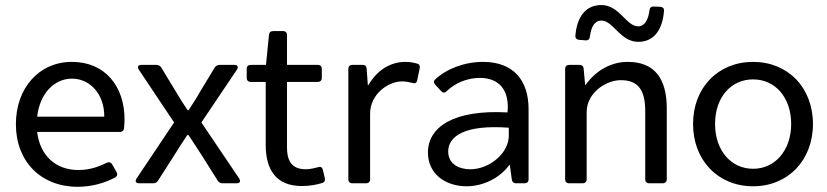

<svg xmlns="http://www.w3.org/2000/svg" viewBox="-20 -715 3228 749"><path d="M465.8 -249C465.8 -378.9 389.6 -473.6 260.7 -473.6C131.8 -473.6 42 -371.1 42 -230.5C42 -85 139.6 13.7 283.2 13.7C337.9 13.7 388.7 -1 428.7 -22.5C437.5 -27.3 439.5 -35.2 434.6 -43.9L418 -73.2C413.1 -82 405.3 -84 396.5 -80.1C355.5 -59.6 321.3 -51.8 285.2 -51.8C197.3 -51.8 135.7 -108.4 125 -200.2H447.3C456.1 -200.2 462.9 -205.1 463.9 -214.8C464.8 -226.6 465.8 -238.3 465.8 -249ZM386.7 -259.8H125C134.8 -348.6 190.4 -408.2 260.7 -408.2C331.1 -408.2 387.7 -347.7 386.7 -259.8Z M659.2 -237.3 512.7 -18.6C505.9 -7.8 509.8 0 522.5 0H578.1C585.9 0 592.8 -3.9 596.7 -10.7L659.2 -108.4C675.8 -135.7 693.4 -162.1 710.9 -188.5H714.8C733.4 -162.1 749 -135.7 767.6 -108.4L829.1 -10.7C833 -3.9 840.8 0 848.6 0H903.3C916 0 919.9 -7.8 913.1 -18.6L765.6 -237.3L904.3 -443.4C911.1 -454.1 907.2 -461.9 894.5 -461.9H836.9C829.1 -461.9 821.3 -458 817.4 -451.2L761.7 -359.4C748 -334 731.4 -309.6 715.8 -285.2H711.9C695.3 -309.6 679.7 -334 665 -359.4L609.4 -451.2C605.5 -458 597.7 -461.9 589.8 -461.9H531.2C518.6 -461.9 514.6 -454.1 521.5 -443.4Z M1219.7 -62.5C1205.1 -58.6 1188.5 -54.7 1171.9 -54.7C1108.4 -54.7 1099.6 -102.5 1099.6 -139.6V-395.5H1219.7C1229.5 -395.5 1235.4 -401.4 1235.4 -411.1V-446.3C1235.4 -456.1 1229.5 -461.9 1219.7 -461.9H1099.6V-578.1C1099.6 -587.9 1093.8 -593.8 1084 -593.8H1045.9C1036.1 -593.8 1030.3 -588.9 1029.3 -579.1L1017.6 -461.9H958C948.2 -461.9 942.4 -456.1 942.4 -446.3V-411.1C942.4 -401.4 948.2 -395.5 958 -395.5H1016.6V-149.4C1016.6 -54.7 1055.7 10.7 1157.2 10.7C1188.5 10.7 1213.9 5.9 1236.3 -1C1246.1 -3.9 1249 -10.7 1247.1 -20.5L1239.3 -52.7C1236.3 -63.5 1229.5 -66.4 1219.7 -62.5Z M1561.5 -473.6C1504.9 -473.6 1452.1 -443.4 1417 -382.8H1415L1410.2 -447.3C1409.2 -458 1404.3 -461.9 1394.5 -461.9H1354.5C1344.7 -461.9 1338.9 -456.1 1338.9 -446.3V-15.6C1338.9 -5.9 1344.7 0 1354.5 0H1408.2C1418 0 1423.8 -5.9 1423.8 -15.6V-271.5C1423.8 -347.7 1494.1 -397.5 1548.8 -397.5C1562.5 -397.5 1577.1 -394.5 1588.9 -391.6C1598.6 -387.7 1605.5 -391.6 1607.4 -401.4L1617.2 -448.2C1619.1 -457 1616.2 -464.8 1607.4 -466.8C1594.7 -470.7 1578.1 -473.6 1561.5 -473.6Z M1864.3 -473.6C1792 -473.6 1720.7 -446.3 1676.8 -404.3C1670.9 -398.4 1671.9 -390.6 1678.7 -383.8L1701.2 -359.4C1708 -351.6 1715.8 -352.5 1722.7 -359.4C1753.9 -390.6 1802.7 -411.1 1851.6 -411.1C1929.7 -411.1 1961.9 -361.3 1960.9 -295.9L1960 -276.4C1750 -288.1 1649.4 -219.7 1649.4 -120.1C1649.4 -34.2 1720.7 11.7 1799.8 11.7C1865.2 11.7 1929.7 -20.5 1966.8 -71.3H1968.8L1976.6 -14.6C1977.5 -5.9 1983.4 0 1993.2 0H2026.4C2036.1 0 2042 -5.9 2042 -15.6V-289.1C2042 -404.3 1980.5 -473.6 1864.3 -473.6ZM1814.5 -54.7C1773.4 -54.7 1728.5 -73.2 1728.5 -124C1728.5 -183.6 1793 -229.5 1964.8 -216.8V-185.5C1964.8 -118.2 1890.6 -54.7 1814.5 -54.7Z M2326.2 -634.8C2372.1 -634.8 2399.4 -551.8 2469.7 -551.8C2534.2 -551.8 2564.5 -602.5 2570.3 -671.9C2571.3 -681.6 2566.4 -687.5 2555.7 -688.5L2530.3 -689.5C2520.5 -690.4 2514.6 -684.6 2513.7 -674.8C2508.8 -637.7 2495.1 -612.3 2469.7 -612.3C2422.9 -612.3 2396.5 -695.3 2326.2 -695.3C2261.7 -695.3 2230.5 -645.5 2224.6 -576.2C2223.6 -566.4 2229.5 -560.5 2239.3 -559.6L2264.6 -557.6C2274.4 -556.6 2280.3 -562.5 2281.2 -572.3C2286.1 -610.4 2299.8 -634.8 2326.2 -634.8ZM2428.7 -473.6C2364.3 -473.6 2304.7 -440.4 2264.6 -383.8H2262.7L2256.8 -447.3C2255.9 -457 2250 -461.9 2240.2 -461.9H2200.2C2190.4 -461.9 2184.6 -456.1 2184.6 -446.3V-15.6C2184.6 -5.9 2190.4 0 2200.2 0H2252.9C2262.7 0 2268.6 -5.9 2268.6 -15.6V-277.3C2268.6 -354.5 2345.7 -402.3 2401.4 -402.3C2467.8 -402.3 2497.1 -366.2 2497.1 -281.2V-15.6C2497.1 -5.9 2502.9 0 2512.7 0H2565.4C2575.2 0 2581.1 -5.9 2581.1 -15.6V-292C2581.1 -409.2 2533.2 -473.6 2428.7 -473.6Z M2918 11.7C3053.7 11.7 3151.4 -89.8 3151.4 -231.4C3151.4 -373 3053.7 -473.6 2918 -473.6C2781.2 -473.6 2683.6 -373 2683.6 -231.4C2683.6 -89.8 2781.2 11.7 2918 11.7ZM2918 -56.6C2831.1 -56.6 2769.5 -128.9 2769.5 -231.4C2769.5 -335 2831.1 -405.3 2918 -405.3C3003.9 -405.3 3066.4 -335 3066.4 -231.4C3066.4 -128.9 3003.9 -56.6 2918 -56.6Z"/></svg>

Font: Ed Sans Neue
Style: Regular
Weight: 400
Designer: Stephen Hutchings
Version: Version 1.004;PS 001.004;hotconv 1.0.88;makeotf.lib2.5.64775